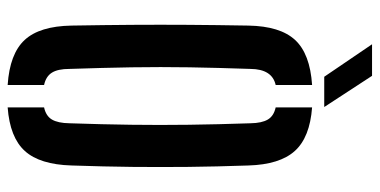

<svg xmlns="http://www.w3.org/2000/svg" viewBox="-271 -737 1016 514"><g transform="rotate(90 237.0 -480.0)"><path d="M207.5 7.5Q124 2 87 -38Q50 -78 48.5 -163.5Q47 -251 46.5 -326.2Q46 -401.5 46.5 -476.2Q47 -551 48.5 -637Q50 -722 87 -762Q124 -802 207.5 -807.5V-710Q165 -700.5 164.5 -642.5Q161.5 -555.5 160.2 -478.8Q159 -402 160.2 -324.5Q161.5 -247 164.5 -158Q164.5 -127 174.5 -111Q184.5 -95 207.5 -90ZM267.5 7.5V-90Q290.5 -95 300 -111Q309.5 -127 310 -158Q313 -246 314 -323Q315 -400 314 -477.2Q313 -554.5 310 -642.5Q309.5 -673 300 -689Q290.5 -705 267.5 -710V-807.5Q348 -801.5 384.2 -761.2Q420.5 -721 423 -637Q426 -550.5 426.8 -475.8Q427.5 -401 426.8 -326Q426 -251 423 -163.5Q420.5 -78.5 384.2 -38.5Q348 1.5 267.5 7.5ZM185.5 -840 98.5 -968H183L266.5 -840Z"/></g></svg>

Font: Big Shoulders Stencil Text
Style: Bold
Weight: 700
Designer: Patric King
Foundry: XO Type Co
Version: Version 1.000